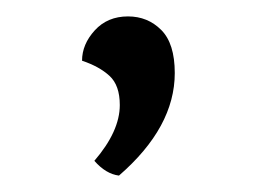

<svg xmlns="http://www.w3.org/2000/svg" viewBox="-20 -115 313 234"><path d="M95 81Q126 45 126 13Q126 -11 113.5 -22.5Q101 -34 80 -41Q80 -61 95.5 -78Q111 -95 136 -95Q160 -95 176.5 -78.5Q193 -62 193 -26Q193 40 125 99Q109 97 95 81Z"/></svg>

Font: Arima Madurai
Style: Regular
Weight: 400
Designer: Joana Correia and Natanael Gama
Foundry: NDISCOVER
Version: Version 1.020